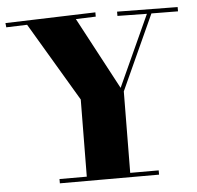

<svg xmlns="http://www.w3.org/2000/svg" viewBox="-84 -749 828 806"><g transform="rotate(-5 330.0 -346.0)"><path d="M347 -697 -33 -685 -31 -667 57 -670 254 -338 251 -13H136V5H554V-13H434L437 -356L581 -672L693 -671V-689L438 -692V-674L562 -672L425 -372L263 -676L347 -679Z"/></g></svg>

Font: Purple Purse
Style: Regular
Weight: 400
Designer: Astigmatic (AOETI)
Foundry: Astigmatic (AOETI)
Version: Version 1.000